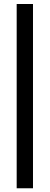

<svg xmlns="http://www.w3.org/2000/svg" viewBox="-20 -791 254 983"><path d="M65.4 172.9V-770.5H148.9V172.9Z"/></svg>

Font: Lato-SemiBold
Style: Regular
Weight: 500
Designer: Lukasz Dziedzic with Adam Twardoch and Botio Nikoltchev
Foundry: tyPoland Lukasz Dziedzic
Version: ""